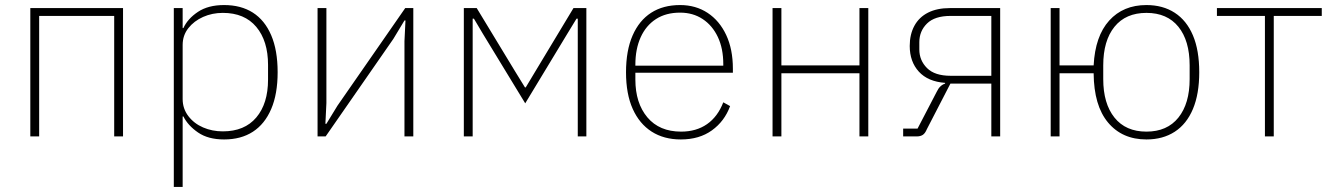

<svg xmlns="http://www.w3.org/2000/svg" viewBox="-20 -540 5283 760"><path d="M100 0V-508H467V0H432V-477H135V0Z M668 200V-508H703V-429H706Q723 -466 763.5 -493Q804 -520 867 -520Q934 -520 981 -490Q1028 -460 1053.5 -400.5Q1079 -341 1079 -254Q1079 -168 1053.5 -108.5Q1028 -49 981 -18.5Q934 12 867 12Q804 12 764 -15.5Q724 -43 706 -79H703V200ZM862 -20Q948 -20 994.5 -75Q1041 -130 1041 -225V-283Q1041 -378 994.5 -433.5Q948 -489 862 -489Q820 -489 784 -473Q748 -457 725.5 -428.5Q703 -400 703 -362V-148Q703 -110 725.5 -80.5Q748 -51 784 -35.5Q820 -20 862 -20Z M1237 0V-508H1272V-132L1268 -50H1272L1316 -122L1584 -508H1616V0H1581V-377L1585 -459H1581L1537 -386L1269 0Z M1816 0V-508H1867L2018 -259L2058 -194H2061L2100 -259L2250 -508H2301V0H2267V-404V-466H2262L2226 -407L2059 -131L1891 -407L1856 -466H1851V-405V0Z M2675 12Q2608 12 2559.5 -19Q2511 -50 2484.5 -109Q2458 -168 2458 -254Q2458 -340 2484 -399.5Q2510 -459 2557.5 -489.5Q2605 -520 2672 -520Q2734 -520 2781 -489Q2828 -458 2854.5 -401.5Q2881 -345 2881 -268V-252H2495V-225Q2495 -132 2542.5 -75.5Q2590 -19 2676 -19Q2736 -19 2778.5 -48.5Q2821 -78 2843 -135L2870 -120Q2848 -60 2798 -24Q2748 12 2675 12ZM2672 -490Q2616 -490 2576.5 -464.5Q2537 -439 2516 -392.5Q2495 -346 2495 -284V-280H2843V-286Q2843 -348 2821.5 -393.5Q2800 -439 2761.5 -464.5Q2723 -490 2672 -490Z M3038 0V-508H3073V-281H3382V-508H3417V0H3382V-250H3073V0Z M3555 0V-31H3612L3688 -177Q3694 -190 3702.5 -198Q3711 -206 3721 -209V-212Q3653 -217 3617 -256.5Q3581 -296 3581 -358Q3581 -404 3599.5 -438Q3618 -472 3653.5 -490Q3689 -508 3740 -508H3939V0H3904V-209H3742L3649 -29Q3642 -12 3632.5 -6Q3623 0 3609 0ZM3743 -240H3904V-477H3743Q3680 -477 3649.5 -447Q3619 -417 3619 -373V-344Q3619 -301 3649.5 -270.5Q3680 -240 3743 -240Z M4518 12Q4422 12 4366 -55Q4310 -122 4309 -250H4174V0H4139V-508H4174V-281H4309Q4315 -397 4370.5 -458.5Q4426 -520 4518 -520Q4583 -520 4630 -489.5Q4677 -459 4702 -400Q4727 -341 4727 -254Q4727 -168 4702 -108.5Q4677 -49 4630 -18.5Q4583 12 4518 12ZM4518 -19Q4600 -19 4644.5 -74.5Q4689 -130 4689 -227V-281Q4689 -379 4644.5 -434Q4600 -489 4518 -489Q4436 -489 4391.5 -434Q4347 -379 4347 -281V-227Q4347 -130 4391.5 -74.5Q4436 -19 4518 -19Z M4987 0V-477H4797V-508H5212V-477H5022V0Z"/></svg>

Font: IBM Plex Sans ExtraLight
Style: Regular
Weight: 250
Designer: Mike Abbink, Paul van der Laan, Pieter van Rosmalen
Foundry: Bold Monday
Version: Version 3.201